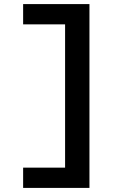

<svg xmlns="http://www.w3.org/2000/svg" viewBox="-20 -780 640 938"><path d="M417 -760V138H93V39H298V-661H93V-760Z"/></svg>

Font: Lilex Nerd Font
Style: Bold
Weight: 700
Designer: Mike Abbink, Paul van der Laan, Pieter van Rosmalen, Mikhael Khrustik
Foundry: Mikhael Khrustik
Version: Version 2.400; ttfautohint (v1.8.4.7-5d5b);Nerd Fonts 3.3.0